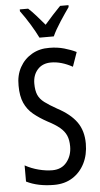

<svg xmlns="http://www.w3.org/2000/svg" viewBox="-62 -981 538 1029"><g transform="rotate(-5 206.5 -466.5)"><path d="M375 -196Q375 -136 351.5 -89.5Q328 -43 286 -16.5Q244 10 187 10Q100 10 38 -21V-108Q72 -89 111 -79Q150 -69 184 -69Q234 -69 262 -104Q290 -139 290 -188Q290 -223 279.5 -247Q269 -271 245 -291Q221 -311 180 -332Q138 -355 107 -380.5Q76 -406 59.5 -443Q43 -480 43 -536Q42 -592 65.5 -634.5Q89 -677 130.5 -701Q172 -725 225 -724Q267 -724 304 -713.5Q341 -703 369 -689L342 -612Q282 -645 227 -645Q181 -645 154.5 -615.5Q128 -586 128 -540Q128 -503 138 -479.5Q148 -456 172.5 -437.5Q197 -419 238 -396Q308 -359 341.5 -312Q375 -265 375 -196ZM177 -783Q161 -816 136 -857Q111 -898 85 -933V-943H130Q149 -926 171.5 -900.5Q194 -875 216 -849Q242 -879 259.5 -898Q277 -917 302 -943H347V-933Q325 -902 297.5 -860Q270 -818 254 -783Z"/></g></svg>

Font: Noto Sans Malayalam ExtraCondensed
Style: Regular
Weight: 400
Width: 2
Designer: Jelle Bosma - Monotype Design Team
Foundry: Monotype Imaging Inc.
Version: Version 2.104; ttfautohint (v1.8.4.7-5d5b)